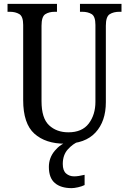

<svg xmlns="http://www.w3.org/2000/svg" viewBox="-20 -734 649 994"><path d="M316 10Q216 10 158 -42Q100 -94 100 -216V-605Q100 -649 80 -661Q60 -673 31 -673H19V-714H275V-673H264Q234 -673 214.5 -660.5Q195 -648 195 -601V-210Q195 -122 234 -85.5Q273 -49 334 -49Q405 -49 439.5 -94.5Q474 -140 474 -207V-605Q474 -649 454.5 -661Q435 -673 405 -673H394V-714H609V-673H598Q568 -673 548 -660.5Q528 -648 528 -601V-205Q528 -106 474.5 -48Q421 10 316 10ZM351 240Q295 240 264 213.5Q233 187 233 130Q233 83 263.5 46.5Q294 10 333 0H385Q358 10 331.5 39Q305 68 305 115Q305 149 322 164Q339 179 364 179Q385 179 418 171V224Q404 231 384 235.5Q364 240 351 240Z"/></svg>

Font: Noto Serif Ethiopic Condensed
Style: Regular
Weight: 400
Width: 3
Designer: Monotype Design Team
Foundry: Monotype Imaging Inc.
Version: Version 2.102; ttfautohint (v1.8.4.7-5d5b)